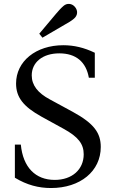

<svg xmlns="http://www.w3.org/2000/svg" viewBox="-20 -938 570 968"><path d="M194 -748 307 -814C325 -824 339 -832 353 -844C372 -860 374 -884 358 -903C343 -921 318 -924 300 -908C286 -896 275 -883 262 -868L178 -768ZM237 10C385 10 488 -75 488 -197C488 -267 455 -315 347 -374L231 -437C171 -469 140 -508 140 -558C140 -623 194 -669 279 -669C363 -669 414 -626 428 -546H458V-672C404 -698 353 -710 299 -710C161 -710 61 -629 61 -517C61 -448 97 -401 189 -350L300 -289C375 -248 402 -212 402 -160C402 -84 344 -31 256 -31C159 -31 96 -94 85 -209H55V-42C116 -5 175 10 237 10Z"/></svg>

Font: Hedvig Letters Serif 24pt
Style: Regular
Weight: 400
Designer: Alexander Örn & Tor Weibull
Foundry: Kanon Foundry
Version: Version 1.000